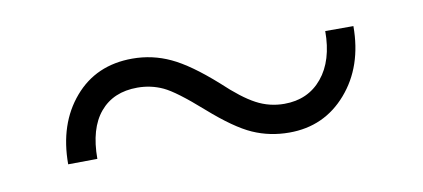

<svg xmlns="http://www.w3.org/2000/svg" viewBox="-33 -465 752 341"><g transform="rotate(-10 342.5 -295.0)"><path d="M612.3 -373Q612.3 -300.3 571.5 -253.4Q530.8 -206.5 467.8 -206.5Q432.6 -206.5 402.1 -220Q371.6 -233.4 327.1 -272.7Q282.7 -312 261.2 -322Q239.7 -332 215.3 -332Q171.9 -332 147.7 -303.2Q123.5 -274.4 123.5 -219.7L70.8 -219.2Q70.8 -292 110.4 -338.1Q149.9 -384.3 215.3 -384.3Q251.5 -384.3 283.9 -369.1Q316.4 -354 361.3 -314Q394 -283.2 417.5 -270.8Q440.9 -258.3 467.8 -258.3Q510.7 -258.3 536.1 -289.1Q561.5 -319.8 561.5 -373Z"/></g></svg>

Font: Vazir Thin FD
Style: Thin-FD
Weight: 100
Designer: Saber Rastikerdar
Foundry: Saber Rastikerdar
Version: Version 30.0.0